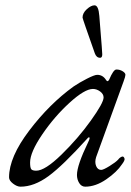

<svg xmlns="http://www.w3.org/2000/svg" viewBox="-20 -687 491 721"><path d="M336 -487Q290 -617 290 -621Q290 -638 306 -652.5Q322 -667 335 -667Q350 -667 353 -627Q354 -612 357 -576Q360 -540 362 -513.5Q364 -487 364 -483Q364 -470 356 -470Q342 -470 336 -487ZM300 14Q286 14 277.5 0.5Q269 -13 269 -30Q269 -66 311 -153Q321 -173 313 -171Q311 -171 309 -168Q216 -65 162 -25.5Q108 14 57 14Q44 14 29 2.5Q14 -9 14 -21Q14 -97 90 -197Q166 -297 256 -362Q278 -377 306.5 -391.5Q335 -406 345 -406Q366 -406 378 -387Q384 -377 390 -388Q406 -426 417 -426Q430 -426 440.5 -419.5Q451 -413 451 -406Q451 -400 444 -381L341 -97Q335 -78 341 -63.5Q347 -49 360 -49Q368 -49 391.5 -63.5Q415 -78 424 -88Q429 -95 437 -98.5Q445 -102 448 -90Q448 -83 438 -70Q419 -41 379 -13.5Q339 14 300 14ZM329 -353Q298 -353 241 -301Q184 -249 138.5 -182Q93 -115 93 -77Q93 -57 97.5 -51.5Q102 -46 116 -46Q149 -46 211 -106.5Q273 -167 321 -234Q369 -301 369 -321Q369 -334 356 -343.5Q343 -353 329 -353Z"/></svg>

Font: EB Garamond 12
Style: Italic
Weight: 400
Italic angle: -17°
Version: Version 0.016; ttfautohint (v1.8.4)